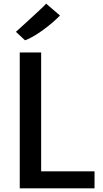

<svg xmlns="http://www.w3.org/2000/svg" viewBox="-20 -1030 565 1050"><path d="M88 0V-743H205V-93H497V0ZM117 -809.5 67 -856Q68 -857 85 -872.2Q102 -887.5 126 -909.5Q150 -931.5 174.2 -953.8Q198.5 -976 215 -992Q231.5 -1008 232.5 -1010L308 -945Q291 -927.5 267.2 -907Q243.5 -886.5 216.8 -867Q190 -847.5 164 -832.2Q138 -817 117 -809.5Z"/></svg>

Font: Tracken
Style: Regular
Weight: 400
Designer: Eben Sorkin
Foundry: Eben Sorkin
Version: Version 2.001